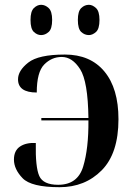

<svg xmlns="http://www.w3.org/2000/svg" viewBox="-20 -774 559 799"><path d="M350 -628Q365 -628 379.5 -641Q394 -654 394 -691Q394 -727 379.5 -740.5Q365 -754 350 -754Q332 -754 318 -740.5Q304 -727 304 -691Q304 -654 318 -641Q332 -628 350 -628ZM151 -628Q168 -628 182.5 -641Q197 -654 197 -691Q197 -727 182.5 -740.5Q168 -754 151 -754Q135 -754 121 -740.5Q107 -727 107 -691Q107 -654 121 -641Q135 -628 151 -628ZM228 5Q334 5 403.5 -65.5Q473 -136 473 -278Q473 -406 414.5 -476.5Q356 -547 250 -547Q140 -547 97.5 -513.5Q55 -480 55 -444Q55 -389 133 -389Q133 -474 164 -505.5Q195 -537 237 -537Q281 -537 313.5 -486Q346 -435 348 -283H152V-273H348Q349 -156 326 -80.5Q303 -5 222 -5Q160 -5 143.5 -41.5Q127 -78 129 -179Q88 -181 63 -164Q38 -147 38 -110Q38 -70 74 -32.5Q110 5 228 5Z"/></svg>

Font: Noto Serif Display Semi
Style: Regular
Weight: 600
Designer: Monotype Design Team
Foundry: Monotype Imaging Inc.
Version: Version 1.900